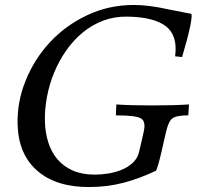

<svg xmlns="http://www.w3.org/2000/svg" viewBox="-20 -742 793 774"><path d="M495 -675Q442 -676 396.5 -659Q351 -642 313.5 -611Q276 -580 247 -538.5Q218 -497 198.5 -450Q179 -403 169.5 -352.5Q160 -302 161 -254Q162 -208 174.5 -168.5Q187 -129 211.5 -100Q236 -71 273.5 -54.5Q311 -38 362 -38Q387 -38 416 -42.5Q445 -47 470.5 -57.5Q496 -68 515.5 -86Q535 -104 541 -131L559 -209Q569 -252 549 -264Q530 -277 447 -277L449 -321Q477 -319 512.5 -318Q548 -317 593 -317Q638 -317 675 -318Q712 -319 742 -321L739 -277Q690 -277 674 -264Q659 -252 649 -209L631 -130Q613 -53 607 -53Q542 -22 477 -5Q412 12 337 12Q206 12 130.5 -53.5Q55 -119 51 -238Q48 -330 83.5 -417.5Q119 -505 182 -572.5Q245 -640 332 -681Q419 -722 520 -722Q580 -722 660 -704Q739 -688 752 -686Q755 -671 743 -619Q737 -593 729.5 -566.5Q722 -540 714 -512L686 -515Q697 -599 649 -636Q601 -673 495 -675Z"/></svg>

Font: Lusitana
Style: Italic
Weight: 400
Italic angle: -12°
Designer: Ana Paula Megda
Foundry: Ana Paula Megda
Version: Version 1.000; ttfautohint (v1.1) -l 8 -r 50 -G 200 -x 14 -D